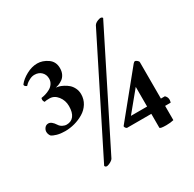

<svg xmlns="http://www.w3.org/2000/svg" viewBox="-154 -830 1032 1024"><g transform="rotate(-30 361.5 -318.0)"><path d="M631.8 -377Q635.7 -377 643.6 -370.8Q651.4 -364.7 651.4 -358.4V-134.8H675.8Q694.8 -117.2 685.5 -89.8H651.4V-2Q631.8 2.9 605.5 2.9Q566.4 2.9 566.4 -4.9V-89.8H417Q412.6 -91.3 408.9 -96.2Q405.3 -101.1 405.3 -106.4Q422.4 -127 619.1 -369.1Q625.5 -377 631.8 -377ZM566.4 -134.8V-255.9Q554.2 -241.2 512.9 -190.9Q471.7 -140.6 466.8 -134.8H467.3H467.8H468.3H468.8H469.2H469.7H470.2H470.7H471.2H471.7H472.2H472.7H473.1H473.6H474.1H474.6H475.1H475.6H476.1H476.6H477.1H477.5H478H478.5H479H479.5H480H480.5H481H481.4H481.9H482.4H482.9H483.4H483.9H484.4H484.9H485.4H485.8H486.3H486.8H487.3H487.8H488.3H488.8H489.3H489.7H490.2H490.7H491.2H491.7H492.2H492.7H493.2H493.7H494.1H494.6H495.1H495.6H496.1H496.6H497.1H497.6H498H498.5H499H499.5H500H500.5H501H501.5H502H502.4H502.9H503.4H503.9H504.4H504.9H505.9H506.3H506.8H507.3H507.8H508.3H508.8H509.3H509.8H510.3H510.7H511.2H511.7H512.2H512.7H513.2H514.2H514.6H515.1H515.6H516.1H516.6H517.1H517.6H518.1H518.6H519.5H520H520.5H521H521.5H522H522.5H522.9H523.4H524.4H524.9H525.4H525.9H526.4H526.9H527.3H527.8H528.8H529.3H529.8H530.3H530.8H531.2H531.7H532.2H533.2H533.7H534.2H534.7H535.2H535.6H536.1H537.1H537.6H538.1H538.6H539.1H539.6H540H541H541.5H542H542.5H543H543.5H543.9H544.4H545.4H545.9H546.4H546.9H547.4H547.9H548.3H549.3H549.8H550.3H550.8H551.3H551.8H552.2H552.7H553.2H554.2H554.7H555.2H555.7H556.2H556.6H557.1H557.6H558.1H558.6H559.1H560.1H560.5H561H561.5H562ZM172.9 -627Q205.6 -627 236.1 -606Q266.6 -585 266.6 -544.9Q266.6 -523.9 258.8 -508.3Q251 -492.7 238.5 -484.1Q226.1 -475.6 215.8 -471.7Q205.6 -467.8 195.3 -465.8Q202.1 -465.3 213.1 -462.4Q224.1 -459.5 238.8 -451.9Q253.4 -444.3 265.6 -433.8Q277.8 -423.3 286.4 -406Q294.9 -388.7 294.9 -368.2Q294.9 -336.9 279.1 -311.5Q263.2 -286.1 237.5 -270.8Q211.9 -255.4 182.4 -247.3Q152.8 -239.3 123 -239.3Q95.7 -239.3 73.7 -245.4Q51.8 -251.5 42 -259.8Q33.2 -272.9 33.2 -286.1Q33.2 -298.3 41.7 -309.3Q50.3 -320.3 64.5 -320.3Q84 -320.3 103.5 -290Q110.4 -278.8 122.8 -272.2Q135.3 -265.6 147.5 -265.6Q175.8 -265.6 191.4 -285.9Q207 -306.2 207 -345.7Q207 -380.4 186.5 -406.5Q166 -432.6 136.7 -432.6Q115.2 -432.6 105.5 -429.7Q99.6 -438.5 99.6 -444.3Q99.6 -452.1 101.6 -456.1Q114.7 -458 128.2 -461.9Q141.6 -465.8 156 -473.6Q170.4 -481.4 179.4 -494.9Q188.5 -508.3 188.5 -525.4Q188.5 -549.8 172.4 -565.9Q156.2 -582 129.9 -582Q115.2 -582 100.3 -574.5Q85.4 -566.9 78.1 -560.5Q70.8 -554.2 67.4 -549.8Q62.5 -550.8 57.4 -555.4Q52.2 -560.1 53.7 -566.4Q71.8 -590.3 105.7 -608.6Q139.6 -627 172.9 -627ZM599.6 -661.1 262.7 10.7Q260.3 16.1 249.3 23.2Q238.3 30.3 226.6 33.2Q220.2 34.7 216.1 32.5Q211.9 30.3 210.9 27.3L210 24.4L546.9 -647.5Q556.6 -662.1 582 -668Q588.4 -669.4 593.5 -667.2Q598.6 -665 599.6 -661.1Z"/></g></svg>

Font: Amiri
Style: Bold Slanted
Weight: 700
Italic angle: 9°
Designer: Khaled Hosny
Version: Version 000.107